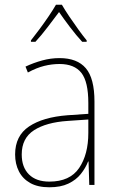

<svg xmlns="http://www.w3.org/2000/svg" viewBox="-20 -783 498 813"><path d="M232 -537Q307 -537 343.5 -494Q380 -451 380 -353V0H358L355 -99H353Q342 -71 322 -46Q302 -21 269.5 -5.5Q237 10 189 10Q140 10 108 -8Q76 -26 60 -57.5Q44 -89 44 -129Q44 -208 103 -247.5Q162 -287 266 -295L354 -301V-347Q354 -437 324.5 -474.5Q295 -512 232 -512Q200 -512 167.5 -504Q135 -496 98 -476L88 -501Q122 -517 158.5 -527Q195 -537 232 -537ZM267 -271Q176 -265 124 -231.5Q72 -198 72 -129Q72 -75 102.5 -44.5Q133 -14 189 -14Q276 -14 315 -71.5Q354 -129 354 -220V-277ZM242 -763Q254 -742 273.5 -713Q293 -684 313 -656.5Q333 -629 347 -612V-606H328Q303 -633 276.5 -668Q250 -703 230 -732Q209 -704 182 -668.5Q155 -633 130 -606H111V-612Q127 -632 147 -659Q167 -686 186 -714Q205 -742 217 -763Z"/></svg>

Font: Noto Sans Khmer SemiCondensed Thin
Style: Regular
Weight: 250
Width: 4
Designer: Danh Hong and the Monotype Design Team
Foundry: Monotype Imaging Inc.
Version: Version 2.004